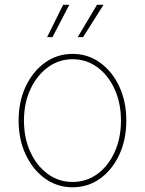

<svg xmlns="http://www.w3.org/2000/svg" viewBox="-20 -775 609 806"><path d="M284.7 11.2Q220.2 11.2 168.9 -25.6Q117.7 -62.5 87.9 -126Q58.1 -189.5 58.1 -269Q58.1 -349.1 87.9 -412.1Q117.7 -475.1 168.9 -512Q220.2 -548.8 284.7 -548.8Q349.1 -548.8 400.1 -512Q451.2 -475.1 480.7 -411.9Q510.3 -348.6 510.3 -269Q510.3 -189.5 481 -126Q451.7 -62.5 400.6 -25.6Q349.6 11.2 284.7 11.2ZM284.7 -11.2Q343.3 -11.2 389.2 -44.9Q435.1 -78.6 461.4 -137Q487.8 -195.3 487.8 -269Q487.8 -342.3 461.2 -400.6Q434.6 -459 388.7 -492.7Q342.8 -526.4 284.7 -526.4Q227.1 -526.4 180.9 -492.4Q134.8 -458.5 107.7 -400.4Q80.6 -342.3 80.6 -269Q80.6 -195.3 107.4 -137Q134.3 -78.6 180.4 -44.9Q226.6 -11.2 284.7 -11.2ZM200.2 -619.1H177.7L245.1 -754.9H271ZM328.6 -619.1H306.2L387.2 -754.9H414.6Z"/></svg>

Font: Inter 17pt Thin
Style: Regular
Weight: 250
Version: Version 4.001;git-66647c0bb